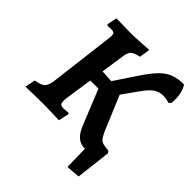

<svg xmlns="http://www.w3.org/2000/svg" viewBox="-216 -797 1102 1102"><g transform="rotate(45 335.5 -246.0)"><path d="M11 2.8 23.6 -60.2Q67.4 -66.6 83.7 -82.4Q100 -98.3 105 -141.3L152.5 -528.4Q157 -559.9 151.9 -569.3Q146.8 -578.7 127.7 -578.7Q120.3 -578.7 111.4 -578.2Q102.5 -577.7 96.3 -577.1L90.7 -585.2L102.5 -643.6Q123.8 -643.6 149.7 -643.1Q175.6 -642.5 197.5 -642Q219.4 -641.5 228.4 -641.5Q247.9 -641.5 282.9 -643.6Q317.9 -645.6 364.3 -648.7L354.5 -583.4Q317.5 -576.1 303.1 -563.8Q288.8 -551.4 284.3 -523.8L226 -129Q220 -89 225.2 -76Q230.3 -62.9 251.3 -62.9Q263.3 -62.9 274.5 -64.4Q285.7 -65.8 290.9 -66.8L297 -59.2L283.1 3.5Q259.9 2.5 233.4 1.7Q206.9 1 183.8 0.5Q160.8 0 147.6 0Q121.8 0 84.8 1Q47.8 1.9 11 2.8ZM372.2 -271.8 304.5 -319.2 433.6 -512.8Q470.9 -567.5 501.5 -596.9Q532.1 -626.3 566.1 -638.2Q600.1 -650.1 645.8 -649.5Q661.4 -625.4 667.6 -593Q673.8 -560.5 669.5 -522.7L656.5 -512.3Q618.9 -522.9 592 -519.5Q565.1 -516.2 542 -497.5Q519 -478.9 493.3 -441.7ZM616.3 -62.2 591.2 151.5 507.3 158.2 504.3 13.8Q466.7 13.8 441.5 -9.1Q416.3 -31.9 398.1 -80.6L315.1 -285.5H182.4L193.5 -376.3L385.4 -364.9L404.7 -398L512.6 -140.2Q525.2 -111.9 535.5 -98.3Q545.7 -84.7 561.7 -80.6Q577.8 -76.4 607.4 -74Z"/></g></svg>

Font: Alegreya
Style: Italic
Weight: 400
Italic angle: -7°
Designer: Juan Pablo del Peral
Foundry: Huerta Tipografica
Version: Version 2.009